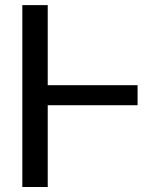

<svg xmlns="http://www.w3.org/2000/svg" viewBox="-20 -748 640 768"><path d="M530.3 -407.2V-327.1H170.9V0H69.3V-727.5H170.9V-407.2Z"/></svg>

Font: Inter Display
Style: Regular
Weight: 400
Designer: Rasmus Andersson
Foundry: rsms
Version: Version 4.000;git-37864ae